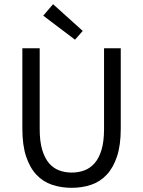

<svg xmlns="http://www.w3.org/2000/svg" viewBox="-20 -887 685 919"><path d="M323 12Q273 12 229.5 -2.5Q186 -17 154.5 -50.5Q123 -84 105 -138Q87 -192 87 -271V-656H170V-269Q170 -210 182 -170Q194 -130 214.5 -106Q235 -82 263 -71.5Q291 -61 323 -61Q356 -61 384 -71.5Q412 -82 433 -106Q454 -130 466 -170Q478 -210 478 -269V-656H558V-271Q558 -192 540 -138Q522 -84 490.5 -50.5Q459 -17 416 -2.5Q373 12 323 12ZM339 -697 187 -812 234 -867 376 -739Z"/></svg>

Font: Giro Regular
Style: Regular
Weight: 400
Designer: Paul D. Hunt
Foundry: Adobe Systems Incorporated
Version: Version 1.000;PS 1.0;hotconv 1.0.88;makeotf.lib2.5.647800